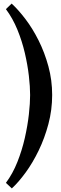

<svg xmlns="http://www.w3.org/2000/svg" viewBox="-20 -780 339 1071"><path d="M46 271 13 240Q51 189 77 123.5Q103 58 118.5 -10.5Q134 -79 141 -141.5Q148 -204 148 -250Q148 -296 141 -357Q134 -418 118.5 -484.5Q103 -551 77 -614.5Q51 -678 13 -729L45 -760Q82 -726 122 -673.5Q162 -621 195.5 -554Q229 -487 250 -410Q271 -333 271 -250Q271 -167 250 -88Q229 -9 195.5 60Q162 129 122.5 183Q83 237 46 271Z"/></svg>

Font: Lora SemiBold
Style: Regular
Weight: 600
Designer: Olga Karpushina, Alexei Vanyashin (Cyrillic)
Foundry: Cyreal
Version: Version 3.011; ttfautohint (v1.8.4.7-5d5b)